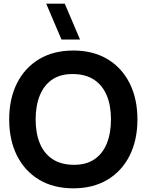

<svg xmlns="http://www.w3.org/2000/svg" viewBox="-20 -1010 798 1045"><path d="M314.5 -795 231.5 -990H332.5L415.5 -795ZM379 15Q271 15 192.8 -32Q114.5 -79 72.2 -163.5Q30 -248 30 -360Q30 -472 72.2 -556.5Q114.5 -641 192.8 -688Q271 -735 379 -735Q487 -735 565.2 -688Q643.5 -641 685.8 -556.5Q728 -472 728 -360Q728 -248 685.8 -163.5Q643.5 -79 565.2 -32Q487 15 379 15ZM379 -113Q447.5 -112 493 -142.5Q538.5 -173 561.2 -229Q584 -285 584 -360Q584 -435 561.2 -490Q538.5 -545 493 -575.5Q447.5 -606 379 -607Q310.5 -608 265 -577.5Q219.5 -547 196.8 -491Q174 -435 174 -360Q174 -285 196.8 -230Q219.5 -175 265 -144.5Q310.5 -114 379 -113Z"/></svg>

Font: Manrope ExtraLight ExtraBold
Style: Regular
Weight: 800
Version: Version 4.504